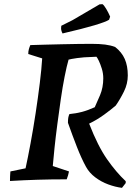

<svg xmlns="http://www.w3.org/2000/svg" viewBox="-20 -863 640 924"><path d="M28 8Q28 -4 28.5 -15Q29 -26 30 -38L103 -53Q114 -103 127 -173Q140 -243 151.5 -318.5Q163 -394 171.5 -463Q180 -532 183 -582L116 -603Q116 -616 119 -626.5Q122 -637 126 -646Q155 -647 194.5 -648Q234 -649 276.5 -650Q319 -651 356.5 -651.5Q394 -652 420 -652Q459 -652 486 -648.5Q513 -645 534 -637Q566 -612 580.5 -579Q595 -546 595 -500Q595 -460 576.5 -422.5Q558 -385 537 -355Q515 -336 481.5 -311.5Q448 -287 409 -268Q451 -160 495 -97Q539 -34 585 9V18L567 41Q535 37 501 24.5Q467 12 438.5 -9.5Q410 -31 394 -60Q372 -100 350.5 -155Q329 -210 307 -272Q307 -287 308.5 -296Q310 -305 314 -314Q346 -317 374.5 -324.5Q403 -332 436 -347Q446 -368 461.5 -405Q477 -442 477 -486Q477 -510 470 -532.5Q463 -555 455.5 -570.5Q448 -586 444 -590Q440 -590 435 -589.5Q430 -589 425 -589Q382 -588 351 -583.5Q320 -579 310 -576Q301 -545 291 -494.5Q281 -444 272.5 -385Q264 -326 256 -265.5Q248 -205 242.5 -152.5Q237 -100 234 -64L312 -38Q310 -28 307.5 -19Q305 -10 301 0Q226 0 160.5 2Q95 4 28 8ZM281 -702Q274 -715 274 -727L275 -739L329 -766L459 -842L473 -843Q480 -839 491 -820.5Q502 -802 510 -783L505 -768Q490 -758 435 -741.5Q380 -725 281 -702Z"/></svg>

Font: Labrada SemiBold
Style: Italic
Weight: 600
Italic angle: -7°
Designer: Mercedes Jáuregui
Foundry: Omnibus-Type Team
Version: Version 1.000; ttfautohint (v1.8.4.7-5d5b)